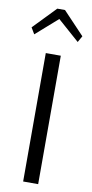

<svg xmlns="http://www.w3.org/2000/svg" viewBox="-97 -918 460 957"><g transform="rotate(10 132.5 -439.0)"><path d="M21 -732 2 -764 112 -878H151L259 -764L241 -732L131 -829ZM94 0V-650H170V0Z"/></g></svg>

Font: Arsenal
Style: Regular
Weight: 400
Designer: Andrij Shevchenko
Foundry: Stairsfor
Version: Version 2.001;PS 002.001;hotconv 1.0.88;makeotf.lib2.5.64775